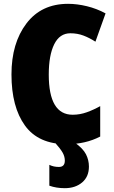

<svg xmlns="http://www.w3.org/2000/svg" viewBox="-20 -744 597 1004"><path d="M348 -570Q385 -570 416.5 -558Q448 -546 479 -526L532 -674Q486 -699 434.5 -711.5Q383 -724 336 -724Q196 -724 118 -621Q40 -518 40 -355Q40 -185 110.5 -87.5Q181 10 329 10Q427 10 504 -30V-189Q470 -170 434 -157Q398 -144 360 -144Q235 -144 235 -354Q235 -455 263.5 -512.5Q292 -570 348 -570ZM319 96Q319 129 288 129Q260 129 238 118V227Q274 240 319 240Q374 240 409.5 210Q445 180 445 127Q445 93 429.5 62.5Q414 32 369 0H266Q297 35 308 55Q319 75 319 96Z"/></svg>

Font: Noto Sans Display SemiCondensed Black
Style: Regular
Weight: 900
Width: 4
Designer: Monotype Design Team
Foundry: Monotype Imaging Inc.
Version: Version 1.900